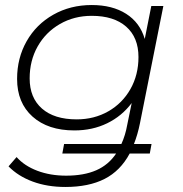

<svg xmlns="http://www.w3.org/2000/svg" viewBox="-20 -546 727 764"><path d="M513 27H583L576 65H496Q459 134 396 166Q333 198 240 198Q168 198 110 176.5Q52 155 14 116L46 79Q77 114 128.5 133.5Q180 153 243 153Q314 153 363 131.5Q412 110 442 65H228L235 27H463Q479 -8 486 -48L504 -136Q465 -84 406.5 -55.5Q348 -27 276 -27Q171 -27 109.5 -82Q48 -137 48 -232Q48 -315 86 -382Q124 -449 192 -487.5Q260 -526 345 -526Q427 -526 482 -491Q537 -456 556 -391L582 -522H630L537 -56Q528 -11 513 27ZM531 -319Q531 -397 482 -440Q433 -483 345 -483Q275 -483 218.5 -450.5Q162 -418 130 -361.5Q98 -305 98 -234Q98 -157 147 -114Q196 -71 285 -71Q355 -71 411 -103Q467 -135 499 -191.5Q531 -248 531 -319Z"/></svg>

Font: Idrija
Style: Italic
Weight: 300
Italic angle: -11.3°
Designer: Julieta Ulanovsky
Foundry: Julieta Ulanovsky
Version: Version 7.200